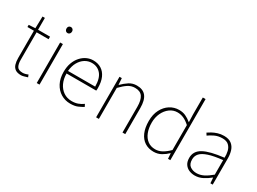

<svg xmlns="http://www.w3.org/2000/svg" viewBox="-40 -1472 2898 2162"><g transform="rotate(30 1408.5 -390.5)"><path d="M241 13Q192 13 165 -6Q138 -25 127.5 -59.5Q117 -94 117 -140V-494H33V-522L117 -527L121 -681H152V-527H308V-494H152V-135Q152 -84 169 -52Q186 -20 244 -20Q259 -20 278 -25Q297 -30 311 -37L323 -7Q300 1 277.5 7Q255 13 241 13Z M439 0V-527H475V0ZM458 -660Q442 -660 432 -671Q422 -682 422 -701Q422 -718 432 -728.5Q442 -739 458 -739Q473 -739 483.5 -728.5Q494 -718 494 -701Q494 -682 483.5 -671Q473 -660 458 -660Z M879 13Q813 13 758 -20Q703 -53 670.5 -114.5Q638 -176 638 -262Q638 -327 656.5 -378Q675 -429 707.5 -465.5Q740 -502 780.5 -521Q821 -540 865 -540Q926 -540 970.5 -512Q1015 -484 1039.5 -429.5Q1064 -375 1064 -297Q1064 -289 1064 -280.5Q1064 -272 1062 -261H676Q676 -192 701.5 -137.5Q727 -83 773 -51.5Q819 -20 881 -20Q926 -20 961 -33Q996 -46 1026 -68L1042 -37Q1012 -19 975 -3Q938 13 879 13ZM676 -294H1029Q1029 -401 984 -454Q939 -507 865 -507Q818 -507 777 -481.5Q736 -456 709 -408.5Q682 -361 676 -294Z M1211 0V-527H1241L1247 -443H1249Q1290 -484 1333 -512Q1376 -540 1431 -540Q1512 -540 1551 -490.5Q1590 -441 1590 -339V0H1554V-334Q1554 -421 1524.5 -464Q1495 -507 1427 -507Q1378 -507 1337.5 -481Q1297 -455 1247 -403V0Z M1963 13Q1897 13 1848 -18.5Q1799 -50 1772 -111.5Q1745 -173 1745 -262Q1745 -347 1777.5 -409.5Q1810 -472 1863.5 -506Q1917 -540 1981 -540Q2029 -540 2066 -523Q2103 -506 2143 -474L2140 -573V-794H2176V0H2146L2141 -70H2139Q2106 -37 2062 -12Q2018 13 1963 13ZM1966 -20Q2012 -20 2054.5 -44Q2097 -68 2140 -111V-435Q2097 -474 2058.5 -490.5Q2020 -507 1979 -507Q1924 -507 1879.5 -474Q1835 -441 1809 -385.5Q1783 -330 1783 -262Q1783 -190 1804.5 -135.5Q1826 -81 1867 -50.5Q1908 -20 1966 -20Z M2499 13Q2458 13 2423.5 -2Q2389 -17 2368 -48.5Q2347 -80 2347 -130Q2347 -218 2430 -263.5Q2513 -309 2691 -329Q2693 -372 2683.5 -412.5Q2674 -453 2646 -480Q2618 -507 2563 -507Q2507 -507 2462 -485Q2417 -463 2391 -443L2373 -472Q2390 -484 2418.5 -500Q2447 -516 2484.5 -528Q2522 -540 2565 -540Q2627 -540 2662.5 -512.5Q2698 -485 2712.5 -440Q2727 -395 2727 -341V0H2697L2692 -70H2689Q2649 -37 2600.5 -12Q2552 13 2499 13ZM2502 -20Q2549 -20 2594 -42.5Q2639 -65 2691 -109V-298Q2577 -286 2509.5 -263.5Q2442 -241 2413 -208.5Q2384 -176 2384 -131Q2384 -70 2419 -45Q2454 -20 2502 -20Z"/></g></svg>

Font: Noto Sans KR Thin Thin
Style: Regular
Weight: 250
Version: Version 2.004-H2;hotconv 1.0.118;makeotfexe 2.5.65603